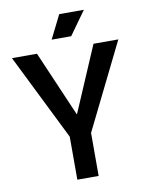

<svg xmlns="http://www.w3.org/2000/svg" viewBox="-92 -902 739 967"><g transform="rotate(-10 278.0 -418.5)"><path d="M224 0V-220L6 -660H134L278 -326H280L423 -660H550L333 -220V0ZM319 -717H219L279 -837H405Z"/></g></svg>

Font: Bricolage Grotesque 96pt Medium
Style: Regular
Weight: 500
Designer: Mathieu Triay
Foundry: Atelier Triay
Version: Version 1.001; ttfautohint (v1.8.4.7-5d5b);gftools[0.9.33.de